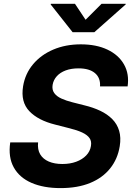

<svg xmlns="http://www.w3.org/2000/svg" viewBox="-20 -968 694 999"><path d="M294.9 10.7Q207 10.7 144.3 -16.4Q81.5 -43.5 51.8 -96.7Q22 -149.9 33.2 -227.1H178.2Q174.3 -189.9 189.2 -165Q204.1 -140.1 233.9 -127.4Q263.7 -114.7 304.7 -114.7Q344.7 -114.7 376.5 -126.5Q408.2 -138.2 428.5 -159.2Q448.7 -180.2 453.1 -208Q457.5 -232.9 445.8 -249.5Q434.1 -266.1 408.2 -278.3Q382.3 -290.5 342.8 -300.3L266.6 -319.8Q178.2 -341.8 132.6 -389.6Q86.9 -437.5 100.1 -519Q110.8 -584.5 151.9 -633.5Q192.9 -682.6 257.1 -710Q321.3 -737.3 400.4 -737.3Q481.4 -737.3 539.3 -709.7Q597.2 -682.1 625.2 -632.8Q653.3 -583.5 644 -518.6H500.5Q503.4 -563 474.1 -587.6Q444.8 -612.3 388.7 -612.3Q350.6 -612.3 321.8 -601.6Q293 -590.8 275.6 -571.5Q258.3 -552.2 253.9 -527.3Q249.5 -501.5 262.2 -483.9Q274.9 -466.3 299.8 -455.1Q324.7 -443.8 356 -436L419.4 -419.9Q464.4 -409.2 501.5 -391.6Q538.6 -374 564 -348.4Q589.4 -322.8 599.9 -287.6Q610.4 -252.4 603 -207Q592.3 -140.6 553 -91.6Q513.7 -42.5 448.7 -15.9Q383.8 10.7 294.9 10.7ZM370.1 -948.2 425.3 -865.2 508.3 -948.2H634.3L633.8 -944.8L470.7 -800.3H357.9L243.7 -944.8L244.6 -948.2Z"/></svg>

Font: Inter 16pt
Style: Bold Italic
Weight: 700
Italic angle: -9.3988°
Version: Version 4.001;git-66647c0bb